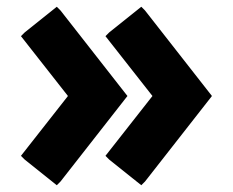

<svg xmlns="http://www.w3.org/2000/svg" viewBox="-20 -562 689 568"><path d="M292 -101 303 -90 398 -14 409 -25 607 -278 409 -531 398 -542 303 -466 292 -455 431 -278ZM159 -531 148 -542 53 -466 42 -455 181 -278 42 -101 53 -90 148 -14 159 -25 357 -278Z"/></svg>

Font: Hussar Woodtype
Style: Ultra
Weight: 900
Foundry: Cannot Into Space Fonts
Version: Version 1.07